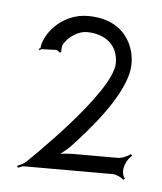

<svg xmlns="http://www.w3.org/2000/svg" viewBox="-35 -721 331 393"><g transform="rotate(5 130.0 -525.0)"><path d="M13 -371 15 -367C18 -368 23 -371 27 -371H210C217 -371 229 -365 232 -361L235 -364C223 -379 235 -404 246 -412L243 -415C238 -411 226 -405 217 -405H123C116 -405 107 -404 99 -403C105 -408 112 -413 117 -418C154 -457 225 -537 228 -595C230 -634 207 -689 131 -689C82 -689 46 -651 40 -619V-616C39 -614 37 -614 36 -613L39 -610C39 -611 40 -613 42 -613L69 -614C72 -615 78 -612 80 -609L83 -611C82 -613 83 -622 84 -625C93 -643 115 -656 131 -656C169 -656 196 -635 196 -598C196 -537 30 -380 30 -380C25 -376 19 -373 13 -371Z"/></g></svg>

Font: Armata Saber
Style: Rg
Weight: 400
Designer: Jasper
Foundry: Cannot Into Space Fonts
Version: Version 0.970